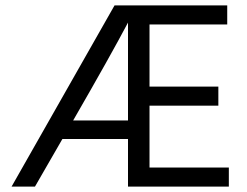

<svg xmlns="http://www.w3.org/2000/svg" viewBox="-20 -694 919 714"><path d="M456 -246V-610Q391 -487 252 -246ZM825 -674V-603H536V-372H792V-301H536V-71H831V0H456V-177H212L110 0H23L406 -674Z"/></svg>

Font: Hind Colombo
Style: Regular
Weight: 400
Designer: Jyotish Sonowal, Aditi Pimprikar
Foundry: Indian Type Foundry
Version: Version 1.000;PS 1.0;hotconv 1.0.86;makeotf.lib2.5.63406; tt